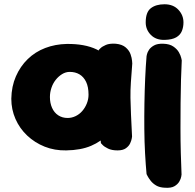

<svg xmlns="http://www.w3.org/2000/svg" viewBox="-20 -705 912 900"><path d="M290 0Q236 1 189.5 -17.5Q143 -36 107.5 -69.5Q72 -103 52.5 -147.5Q33 -192 33 -242Q34 -300 54.5 -347Q75 -394 110 -428Q145 -462 192 -480Q239 -498 293 -499Q377 -500 432.5 -473.5Q488 -447 516 -391.5Q544 -336 544 -250Q544 -200 530 -155.5Q516 -111 485.5 -76.5Q455 -42 407 -21.5Q359 -1 290 0ZM297 -152Q316 -152 334 -160.5Q352 -169 365.5 -184.5Q379 -200 387 -220Q395 -240 395 -261Q395 -298 383.5 -321.5Q372 -345 352.5 -356.5Q333 -368 307 -368Q288 -368 271 -357.5Q254 -347 241 -330.5Q228 -314 221 -293Q214 -272 214 -250Q214 -222 224 -199.5Q234 -177 253 -164.5Q272 -152 297 -152ZM531 0Q504 0 486.5 -8.5Q469 -17 461 -25.5Q453 -34 453 -34Q446 -107 440.5 -176Q435 -245 435.5 -318Q436 -391 443 -471Q443 -471 451 -479Q459 -487 476.5 -494.5Q494 -502 523 -500Q553 -497 569.5 -482.5Q586 -468 592 -450.5Q598 -433 599 -420Q600 -407 600 -407Q596 -356 593.5 -319Q591 -282 591.5 -246.5Q592 -211 594 -169Q596 -127 599 -65Q599 -65 597.5 -55.5Q596 -46 590 -33Q584 -20 570 -10Q556 0 531 0Z M753 175Q728 174 712 164.5Q696 155 686 142Q676 129 671.5 120Q667 111 667 111Q663 68 660 14Q657 -40 656.5 -100Q656 -160 657 -220Q658 -280 660.5 -337Q663 -394 667 -442Q667 -442 669 -451Q671 -460 678.5 -471.5Q686 -483 702 -492Q718 -501 746 -500Q775 -499 792.5 -487Q810 -475 818.5 -460Q827 -445 829.5 -433.5Q832 -422 832 -422Q830 -384 828.5 -332.5Q827 -281 826.5 -222.5Q826 -164 826 -104Q826 -44 827.5 11.5Q829 67 831 113Q831 113 829.5 123Q828 133 820.5 146Q813 159 797.5 168Q782 177 753 175ZM752 -518Q711 -517 687 -541.5Q663 -566 663 -600Q663 -648 687 -666.5Q711 -685 751 -685Q792 -685 816 -659.5Q840 -634 840 -600Q840 -578 832.5 -559.5Q825 -541 806 -530Q787 -519 752 -518Z"/></svg>

Font: Sour Gummy Black ExtraBold
Style: Regular
Weight: 800
Version: Version 1.000